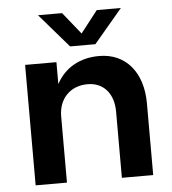

<svg xmlns="http://www.w3.org/2000/svg" viewBox="-51 -747 710 794"><g transform="rotate(-5 304.0 -350.0)"><path d="M65 0H195V-275C195 -348 243 -398 315 -398C383 -398 423 -348 423 -275V0H553V-298C553 -426 484 -510 373 -510C291 -510 229 -473 195 -409V-500H65ZM362 -560 480 -700H380L309 -609L236 -700H136L257 -560Z"/></g></svg>

Font: Goli SemiBold
Style: Regular
Weight: 600
Designer: jaikishan Patel
Foundry: MagicType
Version: Version 1.000;Glyphs 3.2 (3242)